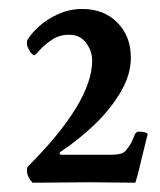

<svg xmlns="http://www.w3.org/2000/svg" viewBox="-20 -759 352 422"><path d="M51.8 -357.4Q36.1 -373 40 -391.6Q182.6 -534.2 182.6 -626Q182.6 -646.5 169.4 -664.6Q156.2 -682.6 131.8 -682.6Q110.4 -682.6 93.8 -671.4Q77.1 -660.2 67.4 -648.9Q57.6 -637.7 55.7 -637.7Q50.8 -637.7 44.9 -647.5Q39.1 -657.2 39.1 -663.1Q39.1 -668 40 -670.9Q47.9 -684.6 65.4 -700.7Q83 -716.8 107.9 -728Q132.8 -739.3 161.1 -739.3Q208 -739.3 237.8 -709.5Q267.6 -679.7 267.6 -631.8Q267.6 -594.7 245.1 -556.6Q222.7 -518.6 187.5 -484.9Q152.3 -451.2 112.3 -424.8Q110.4 -422.9 111.3 -420.9Q112.3 -418.9 114.3 -418.9H225.6Q236.3 -418.9 244.6 -420.9Q252.9 -422.9 257.8 -429.7Q265.6 -439.5 268.6 -445.3Q271.5 -451.2 275.4 -460.9Q278.3 -469.7 285.2 -469.7Q299.8 -469.7 304.7 -464.8L290 -405.3Q285.2 -383.8 281.7 -371.6Q278.3 -359.4 277.3 -357.4L176.8 -358.4Z"/></svg>

Font: Crimson Text
Style: Bold
Weight: 700
Designer: Sebastian Kosch
Foundry: Sebastian Kosch
Version: Version 1.100